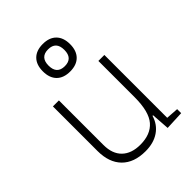

<svg xmlns="http://www.w3.org/2000/svg" viewBox="-227 -913 1041 1041"><g transform="rotate(-45 293.0 -393.0)"><path d="M271.5 9.8Q183.6 9.8 135.7 -38.8Q87.9 -87.4 87.9 -175.8V-517.6H133.8V-175.8Q133.8 -107.9 171.4 -71.5Q209 -35.2 276.4 -35.2Q355.5 -35.2 396 -82Q436.5 -128.9 436.5 -239.3V-517.6H482.4V-35.6L553.7 -30.8V0L445.3 4.9L438 -99.6H433.6Q418.5 -47.9 376.2 -19Q334 9.8 271.5 9.8ZM288.1 -585Q238.3 -585 210.9 -612.5Q183.6 -640.1 183.6 -690.4Q183.6 -740.7 210.9 -768.3Q238.3 -795.9 288.1 -795.9Q337.9 -795.9 365.2 -768.3Q392.6 -740.7 392.6 -690.4Q392.6 -640.1 365.2 -612.5Q337.9 -585 288.1 -585ZM288.1 -626Q348.6 -626 348.6 -690.4Q348.6 -754.9 288.1 -754.9Q227.5 -754.9 227.5 -690.4Q227.5 -626 288.1 -626Z"/></g></svg>

Font: Caskaydia Cove ExtraLight
Style: Regular
Weight: 200
Monospace: yes
Designer: Aaron Bell
Foundry: Saja Typeworks
Version: Version 4.300; ttfautohint (v1.8.3)